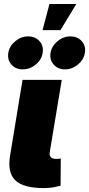

<svg xmlns="http://www.w3.org/2000/svg" viewBox="-20 -939 446 961"><path d="M199.7 2.4Q97.2 2.4 56.9 -36.1Q16.6 -74.7 30.3 -159.2L92.8 -539.1H289.1L229 -177.7Q226.6 -161.1 234.4 -152.3Q242.2 -143.6 259.8 -143.6Q268.6 -143.6 274.4 -144Q280.3 -144.5 284.2 -146L283.2 -9.3Q270.5 -5.9 249 -1.7Q227.5 2.4 199.7 2.4ZM305.2 -591.8Q269.5 -591.8 248.5 -616Q227.5 -640.1 232.9 -674.3Q238.8 -708.5 267.8 -732.7Q296.9 -756.8 332.5 -756.8Q368.2 -756.8 389.4 -732.7Q410.6 -708.5 404.8 -674.3Q399.4 -640.1 370.1 -616Q340.8 -591.8 305.2 -591.8ZM93.8 -591.8Q58.1 -591.8 37.1 -616Q16.1 -640.1 21.5 -674.3Q27.3 -708.5 56.4 -732.7Q85.4 -756.8 121.1 -756.8Q156.7 -756.8 178 -732.7Q199.2 -708.5 193.4 -674.3Q188.5 -640.1 158.9 -616Q129.4 -591.8 93.8 -591.8ZM192.9 -788.1 227.5 -918.9H361.8L282.7 -788.1Z"/></svg>

Font: Inter 18pt Black
Style: Italic
Weight: 900
Italic angle: -9.3988°
Designer: Rasmus Andersson
Foundry: rsms
Version: Version 4.001;git-66647c0bb